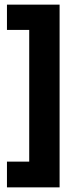

<svg xmlns="http://www.w3.org/2000/svg" viewBox="-20 -720 330 828"><path d="M237 88H106V-685H237ZM237 88H10V-23H237ZM237 -591H10V-700H237Z"/></svg>

Font: Bricolage Grotesque 24pt Condensed
Style: Bold
Weight: 700
Width: 3
Designer: Mathieu Triay
Foundry: Atelier Triay
Version: Version 1.001;gftools[0.9.33.dev8+g029e19f]